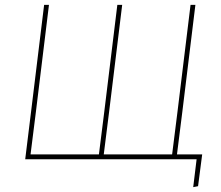

<svg xmlns="http://www.w3.org/2000/svg" viewBox="-20 -657 912 792"><path d="M84 0 108 -195 162 -637H182L128 -195L106 -20H388L410 -195L464 -637H484L430 -195L408 -20H690L712 -195L766 -637H786L732 -195L710 -20H814L797 111L777 115L791 0Z"/></svg>

Font: Alegreya Sans Thin
Style: Italic
Weight: 100
Italic angle: -7°
Designer: Juan Pablo del Peral
Foundry: Huerta Tipografica
Version: Version 2.007